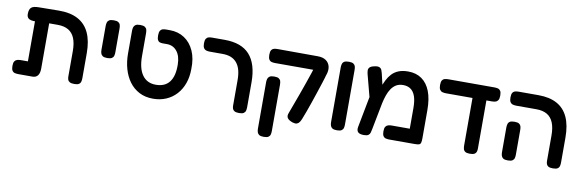

<svg xmlns="http://www.w3.org/2000/svg" viewBox="-53 -1025 4926 1633"><g transform="rotate(10 2410.5 -208.5)"><path d="M106 9Q89 9 75 5.5Q61 2 52.5 -11Q44 -24 44 -51Q44 -79 52.5 -91.5Q61 -104 75 -108Q89 -112 105 -112H167V-501L233 -462Q202 -459 176.5 -458Q151 -457 133 -461Q115 -465 105.5 -476.5Q96 -488 96 -510Q96 -549 114 -565Q132 -581 179 -581L351 -583Q450 -584 516 -549Q582 -514 615 -443.5Q648 -373 648 -267V-52Q648 -36 644.5 -22Q641 -8 628.5 0.5Q616 9 589 9Q562 9 549 1.5Q536 -6 532 -18.5Q528 -31 528 -45V-264Q528 -331 510 -375Q492 -419 455.5 -440.5Q419 -462 363 -462H289V-70Q289 -32 273.5 -11.5Q258 9 228 9Z M826 -257Q799 -257 786.5 -265.5Q774 -274 770 -288Q766 -302 766 -317V-524Q766 -539 770 -553Q774 -567 786.5 -575Q799 -583 827 -583Q854 -583 866.5 -574.5Q879 -566 882.5 -552.5Q886 -539 886 -523V-316Q886 -301 882.5 -287.5Q879 -274 866.5 -265.5Q854 -257 826 -257Z M1269 16Q1201 16 1149.5 -11Q1098 -38 1063.5 -85Q1029 -132 1011.5 -193.5Q994 -255 994 -325V-523Q994 -539 998 -552.5Q1002 -566 1014.5 -574.5Q1027 -583 1055 -583Q1082 -583 1095 -574.5Q1108 -566 1111.5 -552.5Q1115 -539 1115 -522V-325Q1115 -218 1155.5 -161.5Q1196 -105 1272 -105Q1351 -105 1390 -156.5Q1429 -208 1427 -307Q1426 -380 1393 -421Q1360 -462 1306 -462H1270Q1256 -462 1244 -466Q1232 -470 1225.5 -483Q1219 -496 1219 -523Q1219 -550 1227.5 -563Q1236 -576 1249.5 -579.5Q1263 -583 1279 -583H1310Q1382 -583 1436.5 -547Q1491 -511 1520.5 -445Q1550 -379 1547 -289Q1547 -221 1527 -165Q1507 -109 1470 -68.5Q1433 -28 1382 -6Q1331 16 1269 16Z M2012 9Q1985 9 1972 1.5Q1959 -6 1955 -18.5Q1951 -31 1951 -45V-264Q1951 -314 1941 -351Q1931 -388 1910 -413Q1889 -438 1858.5 -450Q1828 -462 1786 -462H1676Q1660 -462 1646 -466Q1632 -470 1623.5 -483Q1615 -496 1615 -523Q1615 -551 1623.5 -563.5Q1632 -576 1645.5 -579.5Q1659 -583 1675 -583H1783Q1856 -583 1910 -563.5Q1964 -544 1999.5 -504.5Q2035 -465 2053 -405.5Q2071 -346 2071 -267V-52Q2071 -36 2067.5 -22Q2064 -8 2051.5 0.5Q2039 9 2012 9Z M2475 9Q2440 -3 2428.5 -20.5Q2417 -38 2428 -65Q2441 -101 2457.5 -145Q2474 -189 2491.5 -237.5Q2509 -286 2526.5 -336Q2544 -386 2559.5 -432.5Q2575 -479 2587 -519L2689 -449Q2679 -411 2664.5 -367Q2650 -323 2635 -277Q2620 -231 2604.5 -186.5Q2589 -142 2575 -103Q2561 -64 2549 -35Q2543 -20 2534.5 -7Q2526 6 2512 11Q2498 16 2475 9ZM2253 172Q2226 172 2213.5 163.5Q2201 155 2197 141Q2193 127 2193 112V-289Q2193 -305 2197 -318.5Q2201 -332 2213.5 -340.5Q2226 -349 2254 -349Q2281 -349 2293.5 -340.5Q2306 -332 2309.5 -318.5Q2313 -305 2313 -288V113Q2313 128 2309.5 141.5Q2306 155 2293.5 163.5Q2281 172 2253 172ZM2686 -437 2587 -463H2511H2241Q2224 -463 2210 -466.5Q2196 -470 2187.5 -483.5Q2179 -497 2179 -524Q2179 -552 2187.5 -564.5Q2196 -577 2210 -580.5Q2224 -584 2240 -584L2587 -583Q2632 -583 2659 -564Q2686 -545 2693.5 -512Q2701 -479 2686 -437Z M2856 9Q2829 9 2816.5 0.5Q2804 -8 2800 -22Q2796 -36 2796 -51V-524Q2796 -539 2800 -553Q2804 -567 2816.5 -575Q2829 -583 2857 -583Q2884 -583 2896.5 -574.5Q2909 -566 2912.5 -552.5Q2916 -539 2916 -523V-50Q2916 -35 2912.5 -21.5Q2909 -8 2896.5 0.5Q2884 9 2856 9Z M3585 -292V-51Q3585 -24 3581 -11Q3577 2 3564.5 5.5Q3552 9 3525 9H3308Q3293 9 3279 5.5Q3265 2 3256.5 -11Q3248 -24 3248 -51Q3248 -79 3256.5 -91.5Q3265 -104 3279 -108Q3293 -112 3309 -112H3465V-289Q3465 -352 3451.5 -391Q3438 -430 3411.5 -449Q3385 -468 3346 -468Q3311 -468 3286.5 -453.5Q3262 -439 3244.5 -413.5Q3227 -388 3215.5 -355Q3204 -322 3196 -285L3151 -53Q3148 -37 3144 -22.5Q3140 -8 3128 0.5Q3116 9 3089 9Q3052 9 3038 -6Q3024 -21 3030 -52L3092 -376L3135 -337Q3148 -375 3160.5 -411.5Q3173 -448 3189 -480Q3205 -512 3228 -536.5Q3251 -561 3285 -575Q3319 -589 3368 -589Q3437 -589 3485.5 -555Q3534 -521 3559.5 -455.5Q3585 -390 3585 -292ZM3099 -248 3031 -507Q3027 -523 3026.5 -538Q3026 -553 3036.5 -564.5Q3047 -576 3075 -582Q3105 -589 3119.5 -582.5Q3134 -576 3139.5 -563Q3145 -550 3148 -537L3193 -346Z M3716 -462Q3699 -462 3685 -466Q3671 -470 3662.5 -483Q3654 -496 3654 -523Q3654 -551 3662.5 -563.5Q3671 -576 3685 -579.5Q3699 -583 3715 -583H4113Q4130 -583 4143.5 -579.5Q4157 -576 4165.5 -563.5Q4174 -551 4174 -523Q4174 -496 4165.5 -483Q4157 -470 4143 -466Q4129 -462 4112 -462ZM4004 9Q3977 9 3964.5 0.5Q3952 -8 3948.5 -22Q3945 -36 3945 -52V-487L4065 -479V-45Q4065 -31 4061 -18.5Q4057 -6 4044.5 1.5Q4032 9 4004 9Z M4722 9Q4695 9 4682.5 1.5Q4670 -6 4666 -18.5Q4662 -31 4662 -45V-264Q4662 -331 4644 -375Q4626 -419 4589.5 -440.5Q4553 -462 4497 -462H4324Q4307 -462 4293 -466Q4279 -470 4270.5 -483Q4262 -496 4262 -523Q4262 -551 4270.5 -563.5Q4279 -576 4293 -579.5Q4307 -583 4323 -583H4494Q4590 -583 4654 -548Q4718 -513 4750 -443Q4782 -373 4782 -267V-52Q4782 -36 4778.5 -22Q4775 -8 4762.5 0.5Q4750 9 4722 9ZM4332 9Q4305 9 4292.5 0.5Q4280 -8 4276 -22Q4272 -36 4272 -51V-266Q4272 -281 4276 -295Q4280 -309 4292.5 -317Q4305 -325 4333 -325Q4360 -325 4372.5 -316.5Q4385 -308 4388.5 -294.5Q4392 -281 4392 -265V-50Q4392 -35 4388.5 -21.5Q4385 -8 4372.5 0.5Q4360 9 4332 9Z"/></g></svg>

Font: Fredoka Light Medium
Style: Regular
Weight: 500
Version: Version 2.001